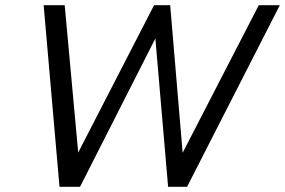

<svg xmlns="http://www.w3.org/2000/svg" viewBox="-20 -719 1097 739"><path d="M148 -699H229L281 -132L573 -699H635L683 -131L976 -699H1057L700 0H627L578 -571L288 0H209Z"/></svg>

Font: Prompt Light
Style: Italic
Weight: 300
Italic angle: -12°
Designer: Katatrad Team
Foundry: CadsonDemak
Version: Version 1.000